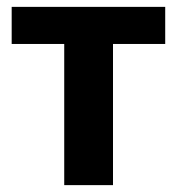

<svg xmlns="http://www.w3.org/2000/svg" viewBox="-20 -511 514 559"><path d="M14 -491H461V-383H309V28H167V-383H14Z"/></svg>

Font: LINE Seed Sans KR Bold
Style: Regular
Weight: 700
Designer: LINE BX Design & Sandoll Inc & Dalton Maag Ltd
Foundry: Sandoll Inc.
Version: Version 1.000